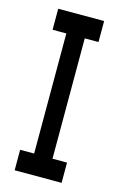

<svg xmlns="http://www.w3.org/2000/svg" viewBox="-101 -669 452 715"><g transform="rotate(15 125.0 -311.5)"><path d="M31 0V-79H85V-542H32V-623H209V-542H156V-78H212V0Z"/></g></svg>

Font: Inconsolata UltraCondensed Bold
Style: Regular
Weight: 700
Width: 1
Monospace: yes
Designer: Raph Levien, Cyreal, Brenton Simpson
Foundry: Raph Levien, Cyreal, Google
Version: Version 3.001; ttfautohint (v1.8.2.53-6de2)